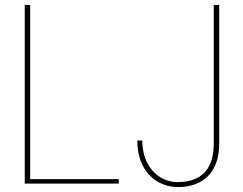

<svg xmlns="http://www.w3.org/2000/svg" viewBox="-20 -742 984 776"><path d="M460 0V-18H102V-722H80V0ZM535 -174C535 -49 613 14 700 14C790 14 866 -35 866 -162V-722H844V-162C844 -45 781 -6 696 -6C625 -6 555 -66 555 -174Z"/></svg>

Font: Perun Thin
Style: Regular
Weight: 100
Foundry: Copyright (c) Stefan Peev, Context Ltd, 2016
Version: Version 1.089